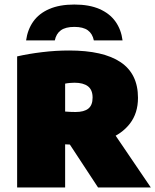

<svg xmlns="http://www.w3.org/2000/svg" viewBox="-20 -826 684 846"><path d="M55.5 0V-577.5Q105.5 -589 165.5 -596.2Q225.5 -603.5 284.5 -603.5Q435 -603.5 511.5 -552Q588 -500.5 588 -395Q588 -327.5 552.5 -281.5Q517 -235.5 454.8 -212Q392.5 -188.5 311.5 -188.5Q300.5 -188.5 289.5 -189Q278.5 -189.5 267 -190V0ZM412 0 235 -269.5H461.5L644.5 0ZM313 -332.5Q350.5 -332.5 369.2 -347.5Q388 -362.5 388 -396Q388 -430 367.5 -445.8Q347 -461.5 308.5 -461.5Q299.5 -461.5 287.8 -460.5Q276 -459.5 267 -457.5V-334.5Q280 -333.5 290.2 -333Q300.5 -332.5 313 -332.5ZM95 -648Q101.5 -695.5 126.5 -731Q151.5 -766.5 196.8 -786.2Q242 -806 307.5 -806Q373.5 -806 418.5 -786.2Q463.5 -766.5 488.8 -731Q514 -695.5 520 -648H393.5Q387.5 -677.5 367 -692.5Q346.5 -707.5 307.5 -707.5Q269 -707.5 248.2 -692.5Q227.5 -677.5 221.5 -648Z"/></svg>

Font: Encode Sans SC Condensed Thin Black
Style: Regular
Weight: 900
Version: Version 3.002